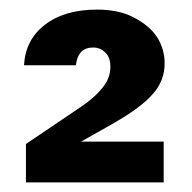

<svg xmlns="http://www.w3.org/2000/svg" viewBox="-20 -732 400 400"><path d="M218 -476C218 -476 218 -476 218 -476C256 -498 283 -518 299 -537C315 -555 323 -576 323 -600C323 -600 323 -600 323 -600C323 -619 318 -638 307 -655C296 -672 279 -685 258 -696C237 -707 211 -712 182 -712C182 -712 182 -712 182 -712C136 -712 100 -701 73 -680C46 -659 32 -631 30 -596C30 -596 138 -596 138 -596C138 -596 138 -596 138 -596C141 -621 153 -633 174 -633C174 -633 174 -633 174 -633C185 -633 193 -629 200 -622C207 -615 210 -605 210 -593C210 -593 210 -593 210 -593C210 -578 205 -564 195 -551C184 -537 169 -523 148 -509C148 -509 34 -432 34 -432C34 -432 34 -352 34 -352C34 -352 321 -352 321 -352C321 -352 321 -437 321 -437C321 -437 149 -437 149 -437C149 -437 218 -476 218 -476Z"/></svg>

Font: Girnar Poppins
Style: SemiBold
Weight: 500
Designer: Ninad Kale (Devanagari), Jonny Pinhorn (Latin)
Foundry: Indian Type Foundry
Version: ""